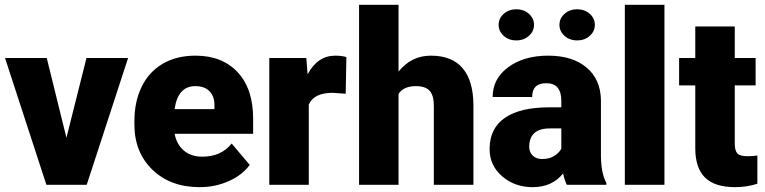

<svg xmlns="http://www.w3.org/2000/svg" viewBox="-20 -770 3187 800"><path d="M256.8 -195.8 340.3 -528.3H513.7L341.3 0H173.3L1 -528.3H174.8Z M812 9.8Q690.4 9.8 615.2 -62.7Q540 -135.3 540 -251.5V-265.1Q540 -346.2 570.1 -408.2Q600.1 -470.2 657.7 -504.2Q715.3 -538.1 794.4 -538.1Q905.8 -538.1 970.2 -469Q1034.7 -399.9 1034.7 -276.4V-212.4H707.5Q716.3 -168 746.1 -142.6Q775.9 -117.2 823.2 -117.2Q901.4 -117.2 945.3 -171.9L1020.5 -83Q989.7 -40.5 933.3 -15.4Q877 9.8 812 9.8ZM793.5 -411.1Q721.2 -411.1 707.5 -315.4H873.5V-328.1Q874.5 -367.7 853.5 -389.4Q832.5 -411.1 793.5 -411.1Z M1420.4 -379.4 1366.2 -383.3Q1288.6 -383.3 1266.6 -334.5V0H1102.1V-528.3H1256.3L1261.7 -460.4Q1303.2 -538.1 1377.4 -538.1Q1403.8 -538.1 1423.3 -532.2Z M1640.6 -471.7Q1693.4 -538.1 1775.4 -538.1Q1862.8 -538.1 1907.2 -486.3Q1951.7 -434.6 1952.6 -333.5V0H1787.6V-329.6Q1787.6 -371.6 1770.5 -391.4Q1753.4 -411.1 1712.4 -411.1Q1661.6 -411.1 1640.6 -378.9V0H1476.1V-750H1640.6Z M2341.8 0Q2333 -16.1 2326.2 -47.4Q2280.8 9.8 2199.2 9.8Q2124.5 9.8 2072.3 -35.4Q2020 -80.6 2020 -148.9Q2020 -234.9 2083.5 -278.8Q2147 -322.8 2268.1 -322.8H2318.8V-350.6Q2318.8 -423.3 2255.9 -423.3Q2197.3 -423.3 2197.3 -365.7H2032.7Q2032.7 -442.4 2097.9 -490.2Q2163.1 -538.1 2264.2 -538.1Q2365.2 -538.1 2423.8 -488.8Q2482.4 -439.5 2483.9 -353.5V-119.6Q2484.9 -46.9 2506.3 -8.3V0ZM2238.8 -107.4Q2269.5 -107.4 2289.8 -120.6Q2310.1 -133.8 2318.8 -150.4V-234.9H2271Q2185.1 -234.9 2185.1 -157.7Q2185.1 -135.3 2200.2 -121.3Q2215.3 -107.4 2238.8 -107.4ZM2057.6 -666.5Q2057.6 -693.4 2078.9 -712.4Q2100.1 -731.4 2131.3 -731.4Q2162.6 -731.4 2183.8 -712.4Q2205.1 -693.4 2205.1 -666.5Q2205.1 -639.6 2183.8 -620.6Q2162.6 -601.6 2131.3 -601.6Q2100.1 -601.6 2078.9 -620.6Q2057.6 -639.6 2057.6 -666.5ZM2311 -666.5Q2311 -693.4 2332.3 -712.4Q2353.5 -731.4 2384.8 -731.4Q2416 -731.4 2437.3 -712.4Q2458.5 -693.4 2458.5 -666.5Q2458.5 -639.6 2437.3 -620.6Q2416 -601.6 2384.8 -601.6Q2353.5 -601.6 2332.3 -620.6Q2311 -639.6 2311 -666.5Z M2748.5 0H2583.5V-750H2748.5Z M3041.5 -659.7V-528.3H3128.4V-414.1H3041.5V-172.4Q3041.5 -142.6 3052.2 -130.9Q3063 -119.1 3094.7 -119.1Q3119.1 -119.1 3135.7 -122.1V-4.4Q3091.3 9.8 3043 9.8Q2958 9.8 2917.5 -30.3Q2877 -70.3 2877 -151.9V-414.1H2809.6V-528.3H2877V-659.7Z"/></svg>

Font: Sadagaat-English
Style: Regular
Weight: 900
Designer: Ahmed alsheikh
Foundry: Ahmed alsheikh Design
Version: Version 2.137;January 17, 2018;FontCreator 11.0.0.2408 64-bi